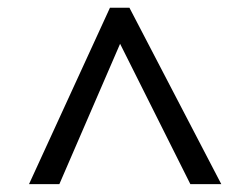

<svg xmlns="http://www.w3.org/2000/svg" viewBox="-20 -739 640 491"><path d="M54.2 -268.1 261.2 -719.2H311L545.9 -268.1H466.8L287.1 -627L131.8 -268.1Z"/></svg>

Font: WenQuanYi Micro Hei Mono
Style: Regular
Weight: 400
Foundry: Ascender Corporation
Version: Version 0.2.0-beta